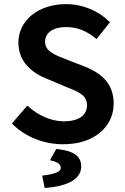

<svg xmlns="http://www.w3.org/2000/svg" viewBox="-20 -686 605 929"><path d="M41 -85C104 -23 193 12 286 12C440 12 530 -77 530 -184C530 -280 474 -329 395 -362L302 -398C245 -420 198 -438 198 -484C198 -527 236 -555 299 -555C356 -555 401 -535 443 -500L447 -497L512 -578L508 -582C456 -634 380 -666 299 -666C164 -666 69 -586 69 -480C69 -383 139 -332 206 -305L299 -266C361 -241 401 -226 401 -177C401 -130 364 -99 288 -99C227 -99 162 -129 116 -172L112 -175L38 -89ZM252 35 222 89 228 91C259 98 274 108 274 127C274 145 243 157 189 163L184 164L196 223H201C289 217 373 188 373 120C373 69 337 44 255 35Z"/></svg>

Font: Falling Sky
Style: Med
Weight: 500
Designer: Paul D. Hunt
Foundry: Adobe Systems Incorporated
Version: Version 1.02